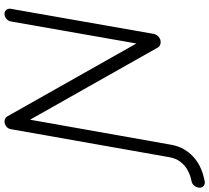

<svg xmlns="http://www.w3.org/2000/svg" viewBox="-152 -682 938 861"><g transform="rotate(-90 317.5 -251.0)"><path d="M-67.4 198.2Q-81.1 198.2 -87.9 189.9Q-94.7 181.6 -92.8 169.9Q-89.8 155.3 -81.5 147.5Q-73.2 139.6 -60.5 137.7Q-37.1 132.8 -15.1 121.1Q6.8 109.4 22.9 88.4Q39.1 67.4 43.9 37.1L168.9 -669.9Q170.9 -684.6 181.6 -692.4Q192.4 -700.2 203.1 -700.2Q209 -700.2 215.3 -697.8Q221.7 -695.3 225.6 -689.5L561.5 -94.7L547.9 -77.1L652.3 -671.9Q654.3 -683.6 664.1 -691.9Q673.8 -700.2 686.5 -700.2Q698.2 -700.2 704.6 -691.9Q710.9 -683.6 709 -671.9L596.7 -32.2Q593.8 -17.6 583 -8.8Q572.3 0 559.6 0Q553.7 0 547.4 -2.4Q541 -4.9 537.1 -9.8L197.3 -611.3L217.8 -620.1L99.6 45.9Q93.8 79.1 79.6 103.5Q65.4 127.9 46.9 145Q28.3 162.1 8.3 172.9Q-11.7 183.6 -32.2 189.5Q-52.7 195.3 -67.4 198.2Z"/></g></svg>

Font: Quicksand
Style: Italic
Weight: 400
Designer: Andrew Paglinawan
Foundry: Andrew Paglinawan
Version: Version 3.006